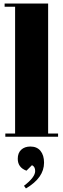

<svg xmlns="http://www.w3.org/2000/svg" viewBox="-20 -770 356 1081"><path d="M6 -750H251V-18H307V0H10V-18H65V-732H6ZM126 291 115 276Q178 228 178 193Q178 168 160 160L129 191Q80 173 80 124Q80 91 99.5 73Q119 55 151 55Q188 55 208 79.5Q228 104 228 146Q228 231 126 291Z"/></svg>

Font: Abril Fatface
Style: Regular
Weight: 400
Designer: Veronika Burian, Jos Scaglione
Foundry: TypeTogether
Version: Version 1.001